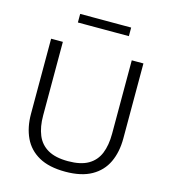

<svg xmlns="http://www.w3.org/2000/svg" viewBox="-129 -1000 990 1113"><g transform="rotate(15 365.5 -443.0)"><path d="M366 10.5Q268.5 10.5 207.2 -23.8Q146 -58 117 -119.5Q88 -181 88 -262.5Q88 -284 88 -317.5Q88 -351 88 -391.8Q88 -432.5 88 -475Q88 -541.5 88 -597.2Q88 -653 88 -713H158.5Q158.5 -653 158.5 -597.2Q158.5 -541.5 158.5 -475V-271.5Q158.5 -203 178.8 -154Q199 -105 244.5 -78.8Q290 -52.5 365.5 -52.5Q442 -52.5 487 -78.8Q532 -105 552 -154Q572 -203 572 -272.5V-475Q572 -541.5 572 -597.2Q572 -653 572 -713H642Q642 -653 642 -597.2Q642 -541.5 642 -475Q642 -432.5 642 -391.8Q642 -351 642 -317.2Q642 -283.5 642 -262.5Q642 -181 613 -119.5Q584 -58 523 -23.8Q462 10.5 366 10.5ZM213.5 -844V-895.5Q248 -895.5 286.5 -895.5Q325 -895.5 366.5 -895.5Q408.5 -895.5 446.8 -895.5Q485 -895.5 519.5 -895.5V-844Q485 -844 446.8 -844Q408.5 -844 366.5 -844Q325 -844 286.5 -844Q248 -844 213.5 -844Z"/></g></svg>

Font: Commissioner Thin Light
Style: Regular
Weight: 300
Version: Version 1.000